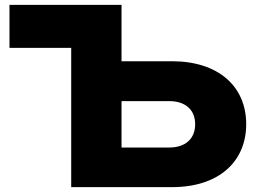

<svg xmlns="http://www.w3.org/2000/svg" viewBox="-20 -770 1054 790"><path d="M480 -518V-750H19V-573H273V0H688C878 0 993 -103 993 -259C993 -415 878 -518 688 -518ZM480 -354H676C743 -354 783 -318 783 -259C783 -199 743 -163 676 -163H480Z"/></svg>

Font: Bounded
Style: Bold
Weight: 700
Designer: Vlad Churkin
Version: Version 3.0